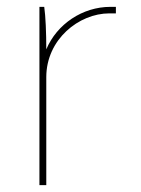

<svg xmlns="http://www.w3.org/2000/svg" viewBox="-20 -540 410 560"><path d="M95 0H115V-315C115 -425 210 -501 299 -501C302 -501 315 -501 318 -501V-520H302C221 -520 146 -470 115 -396C115 -444 113 -493 109 -520H95Z"/></svg>

Font: Fixel Text Thin
Style: Regular
Weight: 100
Width: 4
Designer: AlfaBravo + MacPaw
Foundry: Kyrylo Tkachov, Marchela Mozhyna, Serhii Makarenko, Maria Weinstein, Zakhar Kryvoshyya
Version: Version 1.211